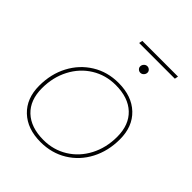

<svg xmlns="http://www.w3.org/2000/svg" viewBox="-212 -901 1034 1034"><g transform="rotate(45 305.0 -383.5)"><path d="M49 -207Q49 -296 86.5 -367Q124 -438 190.5 -479Q257 -520 341 -520Q442 -520 501.5 -463.5Q561 -407 561 -310Q561 -221 523.5 -149.5Q486 -78 419.5 -37.5Q353 3 269 3Q168 3 108.5 -53.5Q49 -110 49 -207ZM541 -309Q541 -400 487.5 -450.5Q434 -501 338 -501Q262 -501 200.5 -463Q139 -425 104 -358Q69 -291 69 -208Q69 -117 122.5 -66.5Q176 -16 272 -16Q348 -16 409.5 -54Q471 -92 506 -159Q541 -226 541 -309ZM360 -665Q360 -676 368 -684.5Q376 -693 387 -693Q397 -693 404.5 -686Q412 -679 412 -669Q412 -658 404 -649.5Q396 -641 385 -641Q375 -641 367.5 -648Q360 -655 360 -665ZM271 -770H543L539 -750H267Z"/></g></svg>

Font: Montserrat Alternates Thin
Style: Italic
Weight: 250
Italic angle: -11.3°
Designer: Julieta Ulanovsky
Foundry: Julieta Ulanovsky
Version: Version 7.200